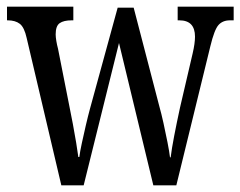

<svg xmlns="http://www.w3.org/2000/svg" viewBox="-20 -556 721 576"><path d="M60 -442Q53 -474 39.5 -484.5Q26 -495 3 -495H1V-536H200V-495H195Q171 -495 159 -486.5Q147 -478 147 -453Q147 -445 149 -433Q151 -421 154 -410L188 -238Q193 -214 198.5 -184.5Q204 -155 208.5 -128Q213 -101 215 -85H218Q220 -101 225.5 -126.5Q231 -152 237.5 -180Q244 -208 250 -230L333 -533H381L458 -237Q464 -216 470.5 -186.5Q477 -157 482.5 -129Q488 -101 490 -84H492Q495 -109 502.5 -148Q510 -187 520 -233L558 -396Q565 -426 565 -446Q565 -495 518 -495H513V-536H681V-495H670Q648 -495 635.5 -481Q623 -467 611 -417L509 0H440L337 -427L231 0H164Z"/></svg>

Font: Noto Serif Bengali ExtraCondensed
Style: Regular
Weight: 400
Width: 2
Designer: Juan Bruce, Universal Thirst, Indian Type Foundry and the Monotype Design Team.
Foundry: Monotype Imaging Inc.
Version: Version 2.003; ttfautohint (v1.8.4.7-5d5b)